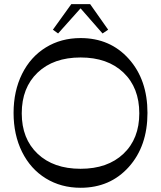

<svg xmlns="http://www.w3.org/2000/svg" viewBox="-20 -890 771 918"><path d="M365.2 7.8Q272 7.8 199 -37.1Q126 -82 85.4 -163.8Q44.9 -245.6 44.9 -350.1Q44.9 -454.6 85.4 -536.4Q126 -618.2 199 -663.1Q272 -708 365.2 -708Q506.8 -708 595.9 -608.4Q685.1 -508.8 685.1 -350.1Q685.1 -191.4 595.9 -91.8Q506.8 7.8 365.2 7.8ZM646 -348.1Q646 -470.7 570.3 -543Q494.6 -615.2 365.2 -615.2Q235.8 -615.2 159.9 -543Q84 -470.7 84 -348.1Q84 -226.6 159.9 -154.8Q235.8 -83 365.2 -83Q494.6 -83 570.3 -154.8Q646 -226.6 646 -348.1ZM257.8 -730 232.9 -748 320.8 -870.1H411.1L497.1 -748L470.2 -730L365.2 -850.1Z"/></svg>

Font: Ribes
Style: Regular
Weight: 400
Designer: Luigi Gorlero
Foundry: Collletttivo
Version: Version 2.100;Glyphs 3.2 (3217)